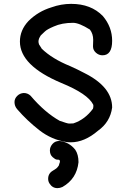

<svg xmlns="http://www.w3.org/2000/svg" viewBox="-20 -725 635 993"><path d="M346 11 326 10Q247 -2 183.5 -51.5Q120 -101 69 -160Q55 -176 55 -197Q55 -215 69 -229Q83 -243 103 -244Q123 -244 138 -230Q212 -143 289 -100Q329 -86 337 -86Q351 -86 353.5 -86.5Q356 -87 360 -87Q420 -107 461 -163Q463 -171 463 -178Q462 -180 462 -184Q434 -240 297 -296Q83 -386 83 -510Q83 -569 127 -616Q177 -666 246 -687Q296 -705 348 -705Q451 -705 512 -642Q560 -585 560 -514Q560 -439 510 -439Q491 -439 476 -452.5Q461 -466 461 -485L462 -519Q462 -550 445 -572Q389 -607 358 -607Q300 -607 258 -588Q223 -573 212 -562Q208 -559 191 -542Q189 -538 186.5 -534.5Q184 -531 183 -528Q182 -525 181 -522.5Q180 -520 179 -513Q179 -504 180.5 -500.5Q182 -497 182 -495Q193 -478 194 -476.5Q195 -475 195 -474Q249 -421 343 -383Q379 -367 415 -348Q560 -276 560 -169Q550 -94 487 -49Q417 11 346 11ZM277 248Q251 248 236 224Q229 213 229 200Q229 172 253 158L267 149Q269 149 277.5 140Q286 131 286 124Q290 115 290 110Q290 102 283 101Q282 101 274 100.5Q266 100 252 87.5Q238 75 238 53Q238 35 251.5 19.5Q265 4 287 4Q337 9 369 49Q386 74 386 114Q377 200 303 242Q290 248 277 248Z"/></svg>

Font: Bad Comic
Style: Regular
Weight: 400
Designer: GGBotNet
Foundry: f0n7
Version: 0.9